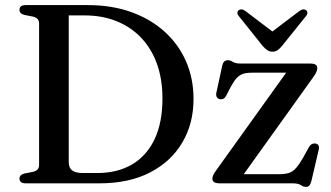

<svg xmlns="http://www.w3.org/2000/svg" viewBox="-20 -720 1299 754"><path d="M56.5 -18.5Q56.5 -33.5 75.5 -38.5L108.5 -45Q120.5 -47.5 127 -54.2Q133.5 -61 133.5 -72V-628Q133.5 -639 127 -645.8Q120.5 -652.5 108.5 -655L75.5 -661.5Q56.5 -666.5 56.5 -681.5Q56.5 -690.5 62.5 -695.2Q68.5 -700 81.5 -700H325Q418.5 -700 494.8 -672.8Q571 -645.5 626 -596Q681 -546.5 710.5 -479.2Q740 -412 740 -331Q740 -235.5 696.2 -160.8Q652.5 -86 569.8 -43Q487 0 369.5 0H81.5Q68.5 0 62.5 -5Q56.5 -10 56.5 -18.5ZM361.5 -40.5Q441 -40.5 498.5 -74.2Q556 -108 587 -173.2Q618 -238.5 618 -333.5Q618 -408 596.8 -468Q575.5 -528 535.2 -570.8Q495 -613.5 438.5 -636.5Q382 -659.5 311.5 -659.5H250V-83Q250 -61 263.5 -50.8Q277 -40.5 304.5 -40.5ZM1212 -419.5 923 -16 904 -36H1076Q1099.5 -36 1114.5 -40.8Q1129.5 -45.5 1142 -59.5Q1154.5 -73.5 1170 -100L1193 -142Q1198.5 -151 1204.8 -154.2Q1211 -157.5 1218.5 -156.5Q1227.5 -155 1230.8 -149Q1234 -143 1232 -133.5L1203 -9.5Q1199.5 3.5 1194.5 8.8Q1189.5 14 1181.5 14Q1172 14 1161.5 7Q1151 0 1130.5 0H844.5Q827.5 0 820.8 -4.8Q814 -9.5 814 -18Q814 -24.5 817.2 -32Q820.5 -39.5 828.5 -50.5L1116 -451.5L1132 -434.5H969Q948 -434.5 934 -429.8Q920 -425 909 -413Q898 -401 886 -378.5L868.5 -344.5Q863.5 -335.5 857.5 -332.2Q851.5 -329 843.5 -330.5Q835.5 -332 831.5 -338.5Q827.5 -345 829.5 -355L852 -459Q855 -473 860.5 -478.2Q866 -483.5 874.5 -483.5Q884.5 -483.5 894.5 -477Q904.5 -470.5 924.5 -470.5H1196Q1213 -470.5 1219.5 -466Q1226 -461.5 1226 -452.5Q1226 -446.5 1223 -438.8Q1220 -431 1212 -419.5ZM1070 -581 944 -676.5Q936.5 -682.5 929.2 -683Q922 -683.5 916.5 -679Q912.5 -676 912.2 -669.8Q912 -663.5 918.5 -656L1012 -539Q1021.5 -528.5 1030 -522.8Q1038.5 -517 1050 -517Q1062 -517 1070 -522.8Q1078 -528.5 1087 -539L1181 -656Q1187.5 -663.5 1187.2 -669.8Q1187 -676 1183 -679Q1178 -683.5 1170.8 -683Q1163.5 -682.5 1155.5 -676.5L1029.5 -581Z"/></svg>

Font: Fraunces 10pt
Style: Regular
Weight: 400
Version: Version 1.000;[b76b70a41]